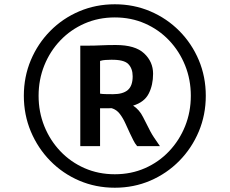

<svg xmlns="http://www.w3.org/2000/svg" viewBox="-20 -918 1074 898"><path d="M91.5 -470Q91.5 -559 124.2 -636.8Q157 -714.5 215 -773.2Q273 -832 350.5 -865Q428 -898 517 -898Q606 -898 683.2 -865Q760.5 -832 818.8 -773.2Q877 -714.5 909.8 -636.8Q942.5 -559 942.5 -470Q942.5 -381 909.8 -303Q877 -225 818.8 -165.8Q760.5 -106.5 683.2 -73.2Q606 -40 517 -40Q428 -40 350.5 -73.2Q273 -106.5 215 -165.8Q157 -225 124.2 -303Q91.5 -381 91.5 -470ZM160.5 -470Q160.5 -394.5 187.2 -328Q214 -261.5 262.2 -210.8Q310.5 -160 375.5 -131.5Q440.5 -103 517 -103Q593.5 -103 658.2 -131.5Q723 -160 771 -210.8Q819 -261.5 845.8 -328Q872.5 -394.5 872.5 -470Q872.5 -545.5 845.8 -612Q819 -678.5 771 -729Q723 -779.5 658.2 -808Q593.5 -836.5 517 -836.5Q440.5 -836.5 375.5 -808Q310.5 -779.5 262.2 -729Q214 -678.5 187.2 -612Q160.5 -545.5 160.5 -470ZM355.5 -234.5V-704.5H395.5Q422 -704.5 452.8 -706Q483.5 -707.5 521.5 -707.5Q612.5 -707.5 654.2 -668.2Q696 -629 696 -573Q696 -520 675.5 -480Q655 -440 602.5 -424Q632 -405 649.2 -370.2Q666.5 -335.5 683.5 -303Q691 -289 700 -275.5Q709 -262 728 -234.5H621.5Q610.5 -247.5 603.5 -262.2Q596.5 -277 588 -294Q577.5 -316 566.5 -340.8Q555.5 -365.5 540.5 -385.2Q525.5 -405 502.5 -412Q495 -411.5 479 -411.5Q463 -411.5 448 -411.5V-234.5ZM448 -480Q458.5 -478 477.5 -477.8Q496.5 -477.5 509 -477.5Q555 -477.5 577.8 -497Q600.5 -516.5 600.5 -561Q600.5 -597.5 580 -618.5Q559.5 -639.5 499.5 -638.5Q484.5 -638 472.8 -637.5Q461 -637 448 -633Z"/></svg>

Font: Merriweather Sans Italic
Style: Regular
Weight: 400
Italic angle: -7.5°
Designer: Eben Sorkin
Foundry: Eben Sorkin
Version: Version 1.008; ttfautohint (v1.7.19-72a1) -l 8 -r 50 -G 200 